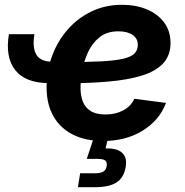

<svg xmlns="http://www.w3.org/2000/svg" viewBox="-20 -575 769 799"><path d="M184.2 -229.2Q85.6 -229.2 43.3 -283.4Q1.1 -337.6 17.1 -432.7H123.3Q113.9 -376.9 131.3 -347.5Q148.8 -318.1 199.4 -318.1ZM408.7 11.7Q336.1 11.7 283.4 -14.9Q230.7 -41.5 202.3 -91.4Q173.9 -141.2 173.9 -210.9Q173.9 -280 196.7 -342.1Q219.5 -404.1 261.5 -451.9Q303.4 -499.8 360.9 -527.4Q418.4 -555 487.8 -555Q545.6 -555 591.2 -535.9Q636.9 -516.8 663.2 -481.2Q689.6 -445.7 689.6 -396Q689.6 -345.1 659.9 -312.3Q630.1 -279.4 572 -261Q513.9 -242.6 428.9 -235.3Q343.9 -228 233.3 -228L248.5 -316.6Q342.1 -316.6 401.7 -319.7Q461.4 -322.9 494.4 -331Q527.5 -339.1 540.5 -353.2Q553.5 -367.2 553.5 -388.8Q553.5 -414.7 531.8 -429.7Q510.2 -444.7 472.7 -444.7Q424.9 -444.7 394.1 -419.9Q363.4 -395.2 346.2 -357.5Q329 -319.8 322.1 -279.7Q315.1 -239.5 315.1 -208.5Q315.1 -177.4 324.7 -152.4Q334.3 -127.5 357.2 -113Q380.1 -98.6 419.4 -98.6Q461.3 -98.6 493.3 -115.9Q525.2 -133.2 539.1 -164.1L670.7 -146.7Q643.9 -75.1 574.4 -31.7Q504.8 11.7 408.7 11.7ZM304.2 204.1 313.5 146H375.6Q399.1 146 410.1 139Q421.2 132.1 423.9 116.1Q426.5 100.1 418.1 93.2Q409.7 86.2 385.9 86.2H341.1L376.7 -21.3H433.1L429.4 0L419.4 43Q465.8 40.8 487.7 60.5Q509.6 80.3 503.3 118.8Q495.9 164.1 465.2 184.1Q434.5 204.1 372.6 204.1Z"/></svg>

Font: Adwaita Sans
Style: Italic
Weight: 400
Italic angle: -9.39999°
Designer: Rasmus Andersson
Foundry: rsms
Version: Version 4.001;git-9221beed3